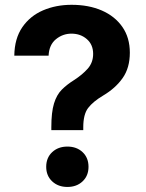

<svg xmlns="http://www.w3.org/2000/svg" viewBox="-20 -757 600 787"><path d="M190.4 -223.6V-235.4Q190.4 -297.4 201.4 -333Q212.4 -368.7 233.4 -389.6Q254.4 -410.6 284.2 -429.2Q316.9 -450.2 339.4 -475.3Q361.8 -500.5 361.8 -536.1Q361.8 -574.2 335.9 -596.7Q310.1 -619.1 272.9 -619.1Q237.3 -619.1 209.2 -596.2Q181.2 -573.2 179.2 -528.8H38.6Q39.6 -599.1 71.5 -645.5Q103.5 -691.9 156.5 -714.6Q209.5 -737.3 273.4 -737.3Q343.8 -737.3 397.5 -713.9Q451.2 -690.4 481.7 -646.5Q512.2 -602.5 512.2 -541Q512.2 -479 482.9 -437.3Q453.6 -395.5 403.3 -365.7Q360.8 -340.3 341.1 -314.2Q321.3 -288.1 321.3 -235.4V-223.6ZM256.3 9.3Q218.3 9.3 193.8 -13.7Q169.4 -36.6 169.4 -73.2Q169.4 -110.4 193.8 -133.3Q218.3 -156.2 256.3 -156.2Q294.4 -156.2 318.6 -133.3Q342.8 -110.4 342.8 -73.2Q342.8 -36.6 318.6 -13.7Q294.4 9.3 256.3 9.3Z"/></svg>

Font: Inter-Bold
Style: Bold
Weight: 700
Designer: Rasmus Andersson
Foundry: rsms
Version: Version 4.000;git-a52131595